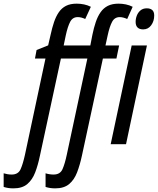

<svg xmlns="http://www.w3.org/2000/svg" viewBox="-142 -785 859 1045"><path d="M-68.8 240.2Q-83.5 240.2 -96.7 238.3Q-109.9 236.3 -122.1 232.4V158.2Q-112.8 161.1 -101.1 163.1Q-89.4 165 -78.6 165Q-43 165 -30 136.2Q-17.1 107.4 -5.9 56.2L105.5 -466.3H48.3L57.1 -512.7L120.1 -538.1L133.3 -595.2Q141.6 -633.8 152.1 -664.8Q162.6 -695.8 178.2 -718.5Q193.8 -741.2 217.3 -753.2Q240.7 -765.1 275.4 -765.1Q295.4 -765.1 315.4 -761Q335.4 -756.8 352.5 -748L321.8 -681.6Q312 -686.5 301.5 -689.2Q291 -691.9 281.2 -691.9Q253.4 -691.9 240 -666.5Q226.6 -641.1 216.3 -593.8L204.6 -537.6H349.6L360.8 -595.2Q368.7 -633.8 379.2 -664.8Q389.6 -695.8 405.5 -718.5Q421.4 -741.2 445.1 -753.2Q468.8 -765.1 503.4 -765.1Q523.4 -765.1 543.2 -761Q563 -756.8 580.1 -748L550.3 -681.6Q540 -686.5 529.3 -689.2Q518.6 -691.9 509.8 -691.9Q481.9 -691.9 468.3 -666.5Q454.6 -641.1 444.3 -593.8L432.1 -537.6H506.3L491.7 -466.3H418L303.7 63Q293 112.8 277.6 153.1Q262.2 193.4 234.4 216.8Q206.5 240.2 158.7 240.2Q144.5 240.2 131.3 238.3Q118.2 236.3 106 232.4V158.2Q114.3 161.1 126.5 163.1Q138.7 165 149.4 165Q185.1 165 198 136.2Q210.9 107.4 221.7 56.2L333.5 -466.3H189.5L75.2 63Q64.9 112.8 49.6 153.1Q34.2 193.4 6.6 216.8Q-21 240.2 -68.8 240.2ZM460.4 0 574.7 -537.6H657.7L543.9 0ZM637.2 -625Q617.2 -625 606.7 -635.3Q596.2 -645.5 596.2 -665.5Q596.2 -683.6 602.8 -700.4Q609.4 -717.3 622.8 -728.5Q636.2 -739.7 656.7 -739.7Q676.3 -739.7 686.8 -730.2Q697.3 -720.7 697.3 -700.7Q697.3 -669.9 680.9 -647.5Q664.6 -625 637.2 -625Z"/></svg>

Font: Open Sans Condensed Medium
Style: Italic
Weight: 500
Width: 3
Italic angle: -12°
Designer: Monotype Design Team
Foundry: Monotype Imaging Inc.
Version: Version 3.000